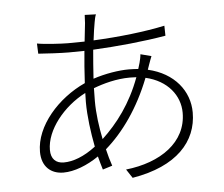

<svg xmlns="http://www.w3.org/2000/svg" viewBox="-56 -850 1112 955"><g transform="rotate(-5 500.0 -372.0)"><path d="M630 -455C583 -327 512 -234 436 -163C423 -226 414 -292 414 -355L415 -419C465 -438 530 -456 598 -456ZM714 -553 660 -567C659 -553 655 -537 652 -525L643 -495C628 -496 612 -497 596 -497C545 -497 477 -486 417 -466C420 -516 424 -565 428 -610C550 -616 682 -629 792 -648L791 -698C693 -677 563 -662 434 -656C438 -692 443 -722 447 -745C449 -758 453 -776 457 -784L401 -786C401 -777 400 -761 399 -745L389 -654L306 -653C274 -653 187 -658 152 -665L154 -614C191 -611 269 -607 306 -607L384 -608C379 -559 375 -503 372 -448C236 -386 120 -256 120 -127C120 -52 166 -14 228 -14C282 -14 347 -39 405 -79C411 -55 418 -32 424 -12L472 -27C463 -53 455 -81 448 -111C537 -188 618 -302 675 -448C784 -423 844 -345 844 -259C844 -111 712 -21 539 -2L568 42C792 5 894 -112 894 -256C894 -363 821 -457 690 -487L699 -513C704 -526 709 -542 714 -553ZM370 -399 369 -354C369 -282 380 -201 394 -129C335 -84 280 -64 234 -64C194 -64 170 -87 170 -132C170 -231 259 -342 370 -399Z"/></g></svg>

Font: GenYoGothic2 TW L
Style: Regular
Weight: 300
Version: Version 2.100;PS 2.1;hotconv 16.6.51;makeotf.lib2.5.65220 DE